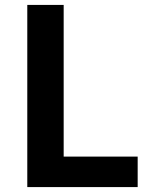

<svg xmlns="http://www.w3.org/2000/svg" viewBox="-20 -761 618 781"><path d="M91 0H540V-124H239V-741H91Z"/></svg>

Font: Noto Sans CJK SC
Style: Bold
Weight: 700
Designer: Ryoko NISHIZUKA 西塚涼子 (kana, bopomofo & ideographs); Paul D. Hunt (Latin, Greek & Cyrillic); Sandoll Communications 산돌커뮤니
Foundry: Adobe
Version: Version 2.004;hotconv 1.0.118;makeotfexe 2.5.65603